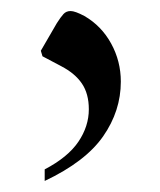

<svg xmlns="http://www.w3.org/2000/svg" viewBox="-20 -123 290 348"><path d="M61 205V184Q103 162 122 134Q141 106 141 75Q141 47 128.5 28.5Q116 10 91 -3L57 -21L54 -31L83 -81Q90 -92 95 -97.5Q100 -103 108 -103Q116 -103 133 -94Q164 -76 181.5 -44Q199 -12 199 25Q199 78 167 124Q135 170 61 205Z"/></svg>

Font: Spectral
Style: Regular
Weight: 400
Designer: Jean-Baptiste Levee
Foundry: Production Type
Version: Version 2.001